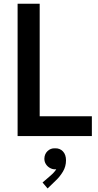

<svg xmlns="http://www.w3.org/2000/svg" viewBox="-20 -740 533 1044"><path d="M75.7 -719.7H195.8V-107.9H479.5V0H75.7ZM211.4 252.4 254.4 215.3Q275.4 197.3 286.1 180.2Q283.7 180.7 278.8 180.7Q265.1 180.7 251.7 173.3Q238.3 166 229.7 152.8Q221.2 139.6 221.2 123Q221.7 97.7 238.5 81.5Q255.4 65.4 278.8 66.4Q305.2 65.4 322 83Q338.9 100.6 338.9 131.8Q338.9 165.5 322 193.4Q305.2 221.2 284.2 240.7L238.8 284.7Z"/></svg>

Font: Reddit Sans SemiBold
Style: Regular
Weight: 600
Designer: Stephen Hutchings
Foundry: Reddit
Version: Version 1.013